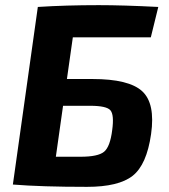

<svg xmlns="http://www.w3.org/2000/svg" viewBox="-20 -717 656 746"><path d="M240 -410H339Q481 -410 532.5 -362.5Q584 -315 567 -196Q550 -77 495.5 -34Q441 9 318 9Q141 9 30 0L127 -690Q236 -697 364 -697Q458 -697 595 -690L566 -572H263ZM197 -108H293Q361 -108 384.5 -127.5Q408 -147 416 -212Q424 -271 409 -288.5Q394 -306 330 -306H225Z"/></svg>

Font: Ezarion
Style: Bold Italic
Weight: 700
Italic angle: -8°
Designer: Natanael Gama
Version: Version 1.001;PS 001.001;hotconv 1.0.70;makeotf.lib2.5.58329